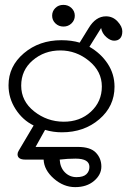

<svg xmlns="http://www.w3.org/2000/svg" viewBox="-20 -655 522 788"><path d="M347 30Q347 -4 290 -4Q257 -4 225 0Q227 33 246.5 52.5Q266 72 294 72Q322 72 334.5 60Q347 48 347 30ZM240.5 -155.5Q308 -155 353 -196.5Q398 -238 398 -300Q398 -362 345.5 -405Q293 -448 227.5 -448Q162 -448 114.5 -407.5Q67 -367 67 -303.5Q67 -240 120 -198Q173 -156 240.5 -155.5ZM450 -299Q450 -219 387.5 -165.5Q325 -112 234 -112Q198 -112 165 -122L126 -52H300Q351 -52 373.5 -28.5Q396 -5 396 28.5Q396 62 366 87.5Q336 113 288.5 113Q241 113 201 78Q161 43 159 0H84Q52 0 52 -22Q52 -29 57 -37L118 -140Q73 -162 44 -207Q15 -252 15 -305Q15 -383 78 -436.5Q141 -490 232 -490Q274 -490 307 -480L344 -540Q373 -588 415 -588Q443 -588 462.5 -567Q482 -546 482 -526.5Q482 -507 473 -497.5Q464 -488 448.5 -488Q433 -488 416 -503Q399 -518 395 -540L347 -463Q394 -436 422 -393.5Q450 -351 450 -299ZM240 -635Q260 -635 273.5 -622Q287 -609 287 -590.5Q287 -572 273.5 -559Q260 -546 240.5 -546Q221 -546 207.5 -559Q194 -572 194 -590.5Q194 -609 207 -622Q220 -635 240 -635Z"/></svg>

Font: Glass Antiqua
Style: Regular
Weight: 400
Version: 1.001